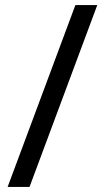

<svg xmlns="http://www.w3.org/2000/svg" viewBox="-20 -734 412 754"><path d="M362 -714 96 0H10L276 -714Z"/></svg>

Font: Noto Sans Multani
Style: Regular
Weight: 400
Designer: Monotype Design Team
Foundry: Monotype Imaging Inc.
Version: Version 2.002; ttfautohint (v1.8.4.7-5d5b)